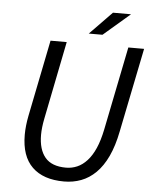

<svg xmlns="http://www.w3.org/2000/svg" viewBox="-57 -863 729 922"><g transform="rotate(5 308.0 -402.0)"><path d="M163 -656H241L166 -281Q157 -236 157 -202Q157 -131 189 -93Q221 -55 290 -55Q318 -55 343.5 -66Q369 -77 391 -101Q413 -125 429.5 -162.5Q446 -200 457 -254L538 -656H614L532 -251Q518 -180 494.5 -130Q471 -80 439 -48.5Q407 -17 368.5 -2.5Q330 12 286 12Q186 12 132.5 -40Q79 -92 79 -195Q79 -216 81.5 -239.5Q84 -263 89 -288ZM450 -816H537L409 -706H343Z"/></g></svg>

Font: mr_Source Sans Pro
Style: Italic
Weight: 400
Italic angle: -11°
Designer: Paul D. Hunt
Foundry: Adobe Systems Incorporated
Version: Version 1.036;July 10, 2024;FontCreator 11.5.0.2430 64-bit